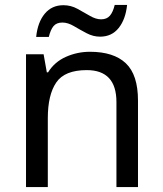

<svg xmlns="http://www.w3.org/2000/svg" viewBox="-20 -755 658 775"><path d="M343 -546Q439 -546 488 -499.5Q537 -453 537 -349V0H450V-343Q450 -472 330 -472Q241 -472 207 -422Q173 -372 173 -278V0H85V-536H156L169 -463H174Q200 -505 246 -525.5Q292 -546 343 -546ZM126 -606Q132 -665 160.5 -699.5Q189 -734 236 -734Q266 -734 292.5 -719.5Q319 -705 343 -691Q367 -677 388 -677Q411 -677 423.5 -691.5Q436 -706 443 -735H493Q487 -677 459 -642Q431 -607 384 -607Q356 -607 329.5 -621Q303 -635 278.5 -649.5Q254 -664 232 -664Q208 -664 196 -649.5Q184 -635 177 -606Z"/></svg>

Font: Noto Sans Tagalog
Style: Regular
Weight: 400
Designer: Monotype Design Team
Foundry: Monotype Imaging Inc.
Version: Version 2.001; ttfautohint (v1.8.4.7-5d5b)